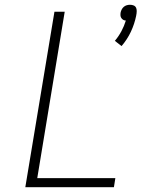

<svg xmlns="http://www.w3.org/2000/svg" viewBox="-20 -784 640 804"><path d="M489 -591 461 -613Q477 -632 488.5 -653.5Q500 -675 507 -698Q501 -698 496 -701Q491 -704 488 -708.5Q485 -713 484.5 -719Q484 -725 485 -731Q486 -737 489.5 -744Q493 -751 498.5 -755.5Q504 -760 510.5 -762Q517 -764 524 -764Q531 -764 537.5 -762Q544 -760 547.5 -755.5Q551 -751 552 -744Q553 -737 552 -731V-729L550 -717Q543 -683 528 -651Q513 -619 489 -591ZM86 0 208 -735H251L136 -38H463L457 0Z"/></svg>

Font: Iosevka Curly XLtExObl
Style: Regular
Weight: 200
Width: 7
Italic angle: -9°
Monospace: yes
Designer: Belleve Invis
Foundry: Belleve Invis
Version: Version 11.0.1; ttfautohint (v1.8.3)